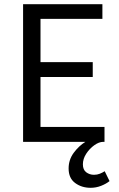

<svg xmlns="http://www.w3.org/2000/svg" viewBox="-20 -676 567 915"><path d="M412 219Q369 219 338 196Q307 173 307 127Q307 85 331.5 52Q356 19 387 0H90V-656H468V-586H173V-380H422V-309H173V-71H478V0H472Q452 0 429.5 16Q407 32 391 56.5Q375 81 375 107Q375 133 391 145Q407 157 428 157Q443 157 455.5 152Q468 147 479 140L502 187Q486 200 462 209.5Q438 219 412 219Z"/></svg>

Font: Source Sans 3 ExtraLight
Style: Regular
Weight: 400
Version: Version 3.052;hotconv 1.1.0;makeotfexe 2.6.0